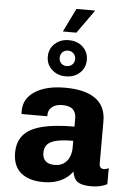

<svg xmlns="http://www.w3.org/2000/svg" viewBox="-63 -1007 726 1063"><g transform="rotate(5 300.0 -475.5)"><path d="M218 10Q139 10 94 -27Q49 -64 49 -139Q49 -199 81.5 -237Q114 -275 183.5 -293Q253 -311 364 -311V-357Q364 -389 345.5 -406.5Q327 -424 287 -424Q251 -424 230 -407Q209 -390 209 -362V-355H66Q66 -362 65.5 -364.5Q65 -367 65 -368V-372Q65 -441 127 -481Q189 -521 294 -521Q405 -521 463 -479.5Q521 -438 521 -355V-120Q521 -105 527.5 -98Q534 -91 545 -91Q561 -91 573 -99V-10Q559 -1 535 4.5Q511 10 486 10Q448 10 426 2Q404 -6 394 -22Q384 -38 380 -63Q365 -41 341.5 -24.5Q318 -8 287 1Q256 10 218 10ZM273 -90Q302 -90 322.5 -103.5Q343 -117 353.5 -141Q364 -165 364 -194V-232Q307 -232 272 -224Q237 -216 221 -198.5Q205 -181 205 -152Q205 -122 222 -106Q239 -90 273 -90ZM254 -830 318 -961H419L421 -959L329 -830ZM291 -584Q245 -584 214 -612.5Q183 -641 183 -684Q183 -728 214 -756.5Q245 -785 291 -785Q339 -785 369.5 -756.5Q400 -728 400 -684Q400 -641 369.5 -612.5Q339 -584 291 -584ZM291 -641Q310 -641 322.5 -653Q335 -665 335 -684Q335 -703 322.5 -715Q310 -727 292 -727Q273 -727 261 -714.5Q249 -702 249 -683Q249 -665 261 -653Q273 -641 291 -641Z"/></g></svg>

Font: Chivo Mono Medium
Style: Bold
Weight: 700
Monospace: yes
Version: Version 1.008